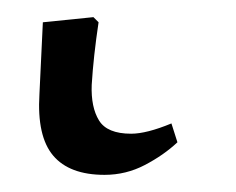

<svg xmlns="http://www.w3.org/2000/svg" viewBox="-20 24 275 224"><path d="M102 228Q61 228 42 205.5Q23 183 26 134L30 50L89 44L95 50Q89 90 87 123Q86 149 95.5 164.5Q105 180 133 180Q151 180 180 168L187 190Q171 205 149 216.5Q127 228 102 228Z"/></svg>

Font: Literata 36pt Light
Style: Italic
Weight: 300
Italic angle: -2°
Designer: Latin by Veronika Burian and Jose Scaglione. Greek by Irene Vlachou. Cyrillic by Vera Evstafieva
Foundry: TypeTogether
Version: Version 3.002